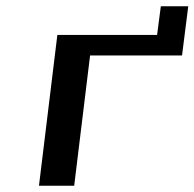

<svg xmlns="http://www.w3.org/2000/svg" viewBox="-20 -596 624 616"><path d="M564 -418 584 -576H496L484 -484H164L105 0H218L269 -418Z"/></svg>

Font: Gamestation Extended
Style: Italic
Weight: 400
Width: 7
Designer: Jonas Hecksher
Foundry: Jonas Hecksher, Playtypeª, e-types AS
Version: Version 1.003